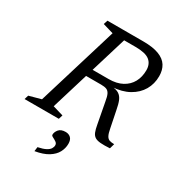

<svg xmlns="http://www.w3.org/2000/svg" viewBox="-234 -815 1103 1199"><g transform="rotate(30 317.5 -215.0)"><path d="M374 -370.5Q431.5 -370.5 471 -391.8Q510.5 -413 530.8 -450.2Q551 -487.5 551 -536Q551 -581 521 -604.8Q491 -628.5 419 -628.5H281.5L299.5 -682.5H443.5Q514 -682.5 557 -666Q600 -649.5 619.5 -618.5Q639 -587.5 639 -543.5Q639 -488 613 -443.2Q587 -398.5 537.2 -370.5Q487.5 -342.5 414.5 -338V-341Q448 -338.5 466.8 -326.5Q485.5 -314.5 495.8 -290.5Q506 -266.5 513 -227.5L537 -109Q543 -76 551.5 -60.2Q560 -44.5 573.5 -40Q587 -35.5 607.5 -35.5L597.5 0Q556.5 2.5 530.8 0.5Q505 -1.5 490.5 -10.5Q476 -19.5 468.2 -38.5Q460.5 -57.5 455 -89.5L427 -238Q421.5 -272.5 413 -289.2Q404.5 -306 390 -311.5Q375.5 -317 351 -317H187.5L203.5 -370.5ZM162 -52 238 -29.5 229 0H-18L-9 -29.5L77 -53L252.5 -630.5L176 -653L185.5 -682.5H353.5ZM244 105.5Q244 86.5 259 68Q274 49.5 308 49.5Q330 49.5 344.5 63Q359 76.5 359 105.5Q359 138 343.2 167.5Q327.5 197 292.2 219Q257 241 198 251L202 220Q238.5 212.5 258 202Q277.5 191.5 285 179.2Q292.5 167 292.5 154.5Q292.5 141 280.2 132.8Q268 124.5 256 118.8Q244 113 244 105.5Z"/></g></svg>

Font: Newsreader 14pt
Style: Italic
Weight: 400
Italic angle: -17°
Designer: Hugues Gentile
Foundry: Production Type
Version: Version 1.003